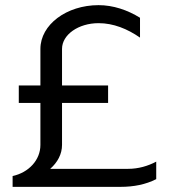

<svg xmlns="http://www.w3.org/2000/svg" viewBox="-20 -726 676 746"><path d="M29 0H449C499 0 546 -9 587 -30V-98C555 -81 518 -70 478 -70H175.1C203.6 -95.1 221 -127.2 221 -163V-326H400V-394H221V-536C221 -591.2 284.6 -636 363 -636C420.8 -636 474.9 -613.9 524 -579.9V-657C475.3 -687.2 419.6 -706 363 -706C238.2 -706 137 -629.8 137 -536V-394H53V-326H137V-163C137 -104 91.6 -55.7 29 -42Z"/></svg>

Font: Resamitz
Style: Bold
Weight: 700
Designer: gluk
Foundry: gluk
Version: Version 0.047